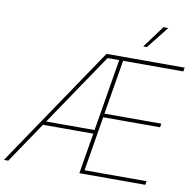

<svg xmlns="http://www.w3.org/2000/svg" viewBox="-113 -1043 1163 1143"><g transform="rotate(10 469.0 -471.5)"><path d="M-15.1 0 476.6 -727.5H949.2L945.3 -704.1H581.1L526.4 -375H870.1L866.7 -352.5H522.9L468.3 -22.5H843.3L839.4 0H440.9L557.6 -704.1H487.3L11.2 0ZM168 -246.1 171.9 -268.6H498L494.1 -246.1ZM684.1 -809.1 783.2 -942.9H812.5L706.5 -809.1Z"/></g></svg>

Font: Inter 16pt Thin
Style: Italic
Weight: 250
Italic angle: -9.3988°
Version: Version 4.001;git-66647c0bb